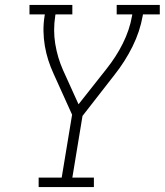

<svg xmlns="http://www.w3.org/2000/svg" viewBox="-20 -755 665 775"><path d="M136 0V-38H229L271 -292L196 -458Q184 -484 175 -512Q166 -540 161 -569.5Q156 -599 155.5 -629.5Q155 -660 160 -691L161 -697H99V-735H272V-697H204L203 -691Q194 -633 203 -578Q212 -523 234 -473L297 -334L410 -477Q429 -501 445.5 -526.5Q462 -552 475.5 -579Q489 -606 498.5 -634Q508 -662 513 -691L514 -697H451V-735H625V-697H557L556 -691Q545 -628 515 -567.5Q485 -507 443 -454L313 -287L272 -38H359V0Z"/></svg>

Font: Iosevka Curly Slab XLtExObl
Style: Regular
Weight: 200
Width: 7
Italic angle: -9°
Monospace: yes
Designer: Belleve Invis
Foundry: Belleve Invis
Version: Version 11.0.0; ttfautohint (v1.8.3)